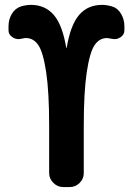

<svg xmlns="http://www.w3.org/2000/svg" viewBox="-20 -760 540 780"><path d="M433.6 -734.4Q458 -727.5 471.7 -704.1Q485.4 -680.7 485.4 -653.3V-636.7Q485.4 -619.1 469.2 -608.4Q453.1 -597.7 433.6 -602.5Q419.9 -604.5 415 -605.5Q383.8 -605.5 364.3 -576.7Q344.7 -547.9 332.5 -467.3Q320.3 -386.7 320.3 -250V-56.6Q320.3 -33.2 303.2 -16.6Q286.1 0 262.7 0H237.3Q213.9 0 196.8 -17.1Q179.7 -34.2 179.7 -56.6V-250Q179.7 -386.7 167.5 -467.3Q155.3 -547.9 135.7 -576.7Q116.2 -605.5 85 -605.5Q80.1 -605.5 66.4 -602.5Q47.9 -597.7 31.2 -608.4Q14.6 -619.1 14.6 -636.7V-653.3Q14.6 -681.6 28.3 -704.1Q42 -726.6 66.4 -734.4Q87.9 -740.2 105.5 -740.2Q163.1 -740.2 198.2 -699.7Q233.4 -659.2 249 -566.4Q249 -565.4 250 -565.4Q251 -565.4 251 -566.4Q266.6 -659.2 301.8 -699.7Q336.9 -740.2 394.5 -740.2Q412.1 -740.2 433.6 -734.4Z"/></svg>

Font: Rounded Mgen+ 2m bold
Style: Bold
Weight: 700
Designer: [Source Han Sans]
Ryoko NISHIZUKA  (kana & ideographs); Paul D. Hunt (Latin, Greek & Cyrillic); Wenlong ZHANG  (bopomofo
Version: Version 1.059.20150602